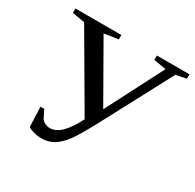

<svg xmlns="http://www.w3.org/2000/svg" viewBox="-146 -815 1000 985"><g transform="rotate(30 354.0 -322.5)"><path d="M31.7 -628.9V-654.8H303.7V-628.9L220.7 -616.2L413.6 -278.3L587.4 -616.2L514.2 -628.9V-654.8H707.5V-628.9L645.5 -616.2L431.2 -211.9Q375 -106 345 -66.4Q314.9 -26.9 283.4 -8.5Q252 9.8 211.9 9.8Q189.9 9.8 168.5 3.9Q147 -2 132.8 -11.2L128.4 -128.9H150.4L174.3 -81.5Q182.6 -70.3 196 -64Q209.5 -57.6 223.1 -57.6Q258.8 -57.6 290.8 -88.9Q322.8 -120.1 356.9 -186L105.5 -616.2Z"/></g></svg>

Font: Tinos
Style: Regular
Weight: 400
Designer: Steve Matteson
Foundry: Monotype Imaging Inc.
Version: Version 1.23